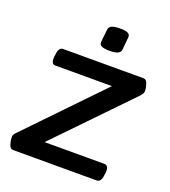

<svg xmlns="http://www.w3.org/2000/svg" viewBox="-130 -800 795 896"><g transform="rotate(20 267.5 -352.0)"><path d="M37 0Q23 0 17 -19.5Q11 -39 11 -54Q11 -60 13 -65.5Q15 -71 24 -80L369 -438H88Q66 -438 69 -474L71 -487Q74 -523 96 -523H496Q509 -523 515.5 -504Q522 -485 522 -470Q522 -464 519.5 -458Q517 -452 509 -443L163 -85H460Q483 -85 480 -49L478 -36Q475 0 452 0ZM302 -589Q273 -589 261.5 -595.5Q250 -602 251 -614L258 -679Q259 -691 272 -697.5Q285 -704 314 -704Q342 -704 353 -697.5Q364 -691 363 -679L357 -614Q355 -589 302 -589Z"/></g></svg>

Font: Asap Semi Expanded Semi Expanded Medium
Style: Italic
Weight: 500
Width: 6
Italic angle: -6°
Designer: Pablo Cosgaya
Foundry: Omnibus-Type
Version: Version 3.001; ttfautohint (v1.8.4.7-5d5b)